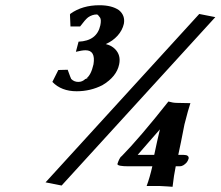

<svg xmlns="http://www.w3.org/2000/svg" viewBox="-20 -653 851 741"><path d="M476.1 -11.2Q433.1 -11.2 433.1 -20Q439.9 -41.5 448.2 -49.8V-48.8Q520 -122.1 629.9 -261.2Q647.9 -255.9 663.1 -255.9L714.8 -254.9Q706.5 -230.5 691.9 -172.9Q676.8 -94.7 668 -55.2H689Q699.7 -55.2 704.3 -51.5Q709 -47.9 708 -41Q705.6 -33.2 701.2 -26.9Q687.5 -11.2 673.8 -11.2H658.2Q650.9 23.9 646 67.9Q643.6 67.9 624.8 66.4Q606 64.9 597.2 64.9H545.9Q558.1 32.2 567.9 -11.2ZM749 -599.1 811 -586.9 217.8 63 155.8 50.8ZM309.1 -348.1 321.8 -351.1 313 -350.1Q331.5 -363.3 340.8 -404.8Q349.6 -459 310.1 -459Q296.9 -459 272.9 -453.1L283.2 -492.2Q354 -495.1 367.2 -555.2Q371.6 -576.7 366.2 -585Q357.9 -597.2 354 -597.2Q335.9 -597.2 319.8 -585.9Q309.1 -577.6 289.1 -550.8H252L250 -597.2L252 -600.1Q297.9 -632.8 363.8 -632.8Q411.6 -632.8 439 -613.8Q463.9 -593.3 458 -561Q452.1 -535.6 433.6 -515.1Q415 -494.6 388.2 -482.9Q410.2 -477.5 423.8 -463.9Q447.3 -440.4 439.9 -404.8Q430.2 -356.9 375 -324.2Q329.1 -300.8 275.9 -300.8Q216.8 -300.8 182.1 -336.9L205.1 -382.8L241.2 -383.8Q253.4 -350.1 254.9 -348.1Q266.1 -336.9 282.2 -336.9Q297.9 -336.9 309.1 -348.1ZM511.2 -55.2H575.2Q586.4 -108.9 597.2 -153.8Q587.9 -143.1 557.9 -108.9Q527.8 -74.7 511.2 -55.2Z"/></svg>

Font: Linear Smooth
Style: Bold Italic
Weight: 700
Designer: Philipp H. Poll, Flanker
Foundry: Philipp H. Poll, reworked by Flanker
Version: Version 1.061 | FøM Fix